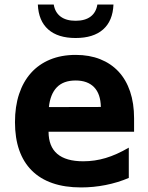

<svg xmlns="http://www.w3.org/2000/svg" viewBox="-20 -798 642 832"><path d="M307.6 -633.3Q231 -633.3 189 -670.4Q147 -707.5 144 -778.3H212.9Q218.3 -744.6 242.4 -726.3Q266.6 -708 307.6 -708Q348.6 -708 372.6 -726.1Q396.5 -744.1 401.9 -778.3H471.7Q468.8 -707.5 426.8 -670.4Q384.8 -633.3 307.6 -633.3ZM331.5 14.2Q260.7 14.2 207.3 -4.4Q153.8 -22.9 117.7 -59.1Q81.5 -95.2 63.2 -147.7Q44.9 -200.2 44.9 -268.6Q44.9 -336.4 62.7 -390.4Q80.6 -444.3 114.3 -481.9Q147.9 -519.5 196.8 -539.8Q245.6 -560.1 308.1 -560.1Q367.2 -560.1 414.1 -541.5Q460.9 -522.9 493.7 -487.8Q526.4 -452.6 543.7 -401.6Q561 -350.6 561 -285.2V-227.1H190.4Q190.9 -99.1 340.8 -99.1Q390.6 -99.1 438 -113.3Q485.4 -127.4 538.1 -158.2V-26.9Q489.3 -6.3 437 3.9Q384.8 14.2 331.5 14.2ZM417 -334.5Q416 -391.1 387.7 -420.2Q359.4 -449.2 307.6 -449.2Q254.9 -449.2 226.3 -419.7Q197.8 -390.1 191.9 -334Z"/></svg>

Font: Hack
Style: Bold
Weight: 700
Monospace: yes
Designer: Christopher Simpkins
Foundry: Christopher Simpkins
Version: Version 2.017